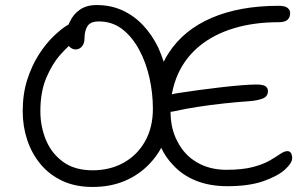

<svg xmlns="http://www.w3.org/2000/svg" viewBox="-20 -731 1219 761"><path d="M347 10Q279 10 227.5 -14Q176 -38 141 -80Q106 -122 88 -176Q70 -230 70 -290Q70 -359 88 -415Q106 -471 133.5 -514Q161 -557 191 -586Q221 -615 245 -630Q249 -632 252 -634Q254 -640 257 -645Q270 -674 296.5 -692.5Q323 -711 363 -711Q419 -711 465 -690Q511 -669 546.5 -631.5Q582 -594 607 -543Q619 -516 629 -486Q637 -504 648 -520Q707 -612 818.5 -660Q930 -708 1084 -708Q1110 -708 1120 -699.5Q1130 -691 1130 -679Q1130 -663 1120 -653Q1110 -643 1085 -643Q986 -643 907 -619Q828 -595 772.5 -550Q717 -505 687 -441Q669 -402 661 -357Q672 -360 685 -362Q724 -368 768 -374Q812 -380 855.5 -385Q899 -390 936 -393Q973 -396 996 -396Q1023 -396 1032.5 -389Q1042 -382 1042 -370Q1042 -348 1020 -340Q998 -332 969 -330Q923 -327 867.5 -321Q812 -315 761 -307Q710 -299 675 -291Q664 -288 656 -288Q656 -221 683 -171Q710 -117 760.5 -87.5Q811 -58 877 -58Q941 -58 982.5 -69Q1024 -80 1049.5 -95Q1075 -110 1091 -121Q1107 -132 1119 -132Q1129 -132 1133.5 -124Q1138 -116 1138 -104Q1138 -85 1109.5 -59Q1081 -33 1024 -13Q967 7 881 7Q811 7 756.5 -15Q702 -37 665 -78Q637 -107 619 -145Q600 -110 572 -81Q531 -38 474.5 -14Q418 10 347 10ZM253 -549Q237 -534 219 -514Q187 -478 163.5 -422.5Q140 -367 140 -290Q140 -230 162 -176.5Q184 -123 230 -89.5Q276 -56 347 -56Q416 -56 470 -86Q524 -116 555 -171Q586 -226 586 -300Q586 -361 572.5 -422Q559 -483 531.5 -534Q504 -585 464.5 -615.5Q425 -646 372 -646Q338 -646 326.5 -627Q315 -608 315 -580Q315 -558 304.5 -546.5Q294 -535 280 -535Q271 -535 263 -540Q257 -543 253 -549Z"/></svg>

Font: Shantell Sans Light Light
Style: Regular
Weight: 300
Version: Version 1.008;[ac192a2d6]